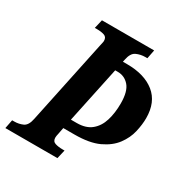

<svg xmlns="http://www.w3.org/2000/svg" viewBox="-186 -841 923 968"><g transform="rotate(30 275.0 -357.0)"><path d="M-20 0 -10 -51H2Q29 -51 52 -61.5Q75 -72 83 -113L185 -598Q187 -608 189 -616Q191 -624 191 -629Q191 -651 173.5 -657Q156 -663 130 -663H118L130 -714H434L424 -663H413Q385 -663 361 -652Q337 -641 329 -600L326 -586H350Q452 -586 511 -538.5Q570 -491 570 -398Q570 -361 560 -317.5Q550 -274 521 -235Q492 -196 438.5 -171Q385 -146 298 -146H233L226 -110Q222 -93 222 -85Q222 -63 240 -57Q258 -51 285 -51H295L283 0ZM279 -202Q332 -202 363.5 -228Q395 -254 408.5 -298.5Q422 -343 422 -398Q422 -468 395.5 -498.5Q369 -529 329 -529H314L245 -202Z"/></g></svg>

Font: Noto Serif Condensed
Style: Bold Italic
Weight: 700
Width: 3
Italic angle: -12°
Designer: Monotype Design Team
Foundry: Monotype Imaging Inc.
Version: Version 2.014